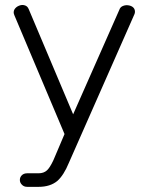

<svg xmlns="http://www.w3.org/2000/svg" viewBox="-20 -723 582 760"><path d="M37.1 -662.1 235.4 -192.4 191.4 -88.9Q177.7 -59.6 166 -48.8Q153.3 -37.1 132.8 -37.1H87.9Q74.2 -37.1 66.4 -29.3Q58.6 -21.5 58.6 -10.7Q58.6 0 66.4 7.8Q74.2 16.6 87.9 16.6H132.8Q178.7 16.6 207 -6.8Q232.4 -29.3 252.9 -79.1L512.7 -668Q516.6 -679.7 510.7 -689.5Q504.9 -698.2 492.2 -701.2Q479.5 -704.1 468.8 -700.2Q456.1 -696.3 452.1 -683.6L269.5 -270.5L93.8 -686.5Q88.9 -699.2 77.1 -702.1Q66.4 -705.1 54.7 -700.2Q43 -695.3 37.1 -685.5Q31.2 -674.8 37.1 -662.1Z"/></svg>

Font: Gulim
Style: Regular
Weight: 400
Version: Version 2.21